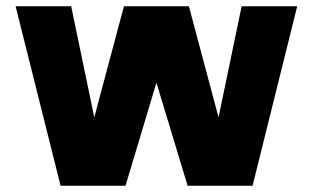

<svg xmlns="http://www.w3.org/2000/svg" viewBox="-20 -586 1002 615"><path d="M932 -566 789 9H581L481 -321L382 9H174L30 -566H208L282 -210L377 -566H585L680 -210L754 -566Z"/></svg>

Font: Biryani Heavy
Style: Regular
Weight: 900
Designer: Dan Reynolds and Mathieu Réguer
Foundry: Dan Reynolds and Mathieu Réguer
Version: Version 1.003; ttfautohint (v1.1) -l 5 -r 5 -G 72 -x 0 -D la